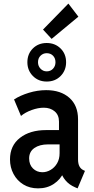

<svg xmlns="http://www.w3.org/2000/svg" viewBox="-20 -1040 522 1068"><path d="M239.7 -586.4Q193.4 -586.4 162.8 -617.4Q132.3 -648.4 132.3 -693.8Q132.3 -740.2 162.8 -770.5Q193.4 -800.8 239.7 -800.8Q286.1 -800.8 316.9 -770.5Q347.7 -740.2 347.7 -693.8Q347.7 -648.4 317.4 -617.4Q287.1 -586.4 239.7 -586.4ZM239.7 -643.1Q261.2 -643.1 274.9 -657.7Q288.6 -672.4 288.6 -693.8Q288.6 -716.3 274.9 -730.2Q261.2 -744.1 239.7 -744.1Q219.7 -744.1 205.6 -730.2Q191.4 -716.3 191.4 -693.8Q191.4 -672.4 205.6 -657.7Q219.7 -643.1 239.7 -643.1ZM267.1 -823.7 219.2 -875.5 360.4 -1020 416 -947.3ZM191.9 7.8Q145 7.8 109.9 -13.9Q74.7 -35.6 55.2 -72.3Q35.6 -108.9 35.6 -153.3Q35.6 -230 91.1 -273.2Q146.5 -316.4 236.3 -316.4H326.2V-236.8H247.1Q200.2 -236.8 171.1 -216.6Q142.1 -196.3 142.1 -158.7Q142.1 -124 163.3 -103Q184.6 -82 215.8 -82Q239.7 -82 261.7 -95Q283.7 -107.9 297.6 -131.6Q311.5 -155.3 311.5 -188V-251L308.1 -276.4V-363.8Q308.1 -400.4 283.9 -420.7Q259.8 -440.9 223.6 -440.9Q191.9 -440.9 156.2 -428Q120.6 -415 96.7 -395L58.1 -486.8Q91.8 -508.8 140.1 -523.7Q188.5 -538.6 236.8 -538.6Q317.9 -538.6 366 -495.8Q414.1 -453.1 414.1 -376.5V-153.8Q414.1 -129.9 421.6 -115.2Q429.2 -100.6 443.4 -93.8L452.6 -89.4L411.6 7.8L397.9 2Q364.7 -12.2 344 -37.1Q323.2 -62 320.3 -85L344.7 -64.5H298.8L333.5 -80.6Q316.9 -42 279.5 -17.1Q242.2 7.8 191.9 7.8Z"/></svg>

Font: Reddit Sans Condensed SemiBold
Style: Regular
Weight: 600
Designer: Stephen Hutchings
Foundry: Reddit
Version: Version 1.014